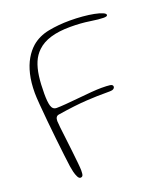

<svg xmlns="http://www.w3.org/2000/svg" viewBox="-123 -728 727 832"><g transform="rotate(-20 240.0 -312.0)"><path d="M106 16Q99 16 93.5 5.2Q88 -5.5 84.5 -20.2Q81 -35 79.5 -46Q77 -63.5 72.8 -98.8Q68.5 -134 63.8 -177.8Q59 -221.5 54.8 -265.2Q50.5 -309 47.8 -344.2Q45 -379.5 45 -396.5Q45 -445 54 -482.5Q63 -520 79 -547.5Q95 -575 116 -593.5Q149 -622 195.8 -631Q242.5 -640 294.5 -640Q324.5 -640 353.2 -637.5Q382 -635 404.8 -630.5Q427.5 -626 441 -620.2Q454.5 -614.5 454.5 -608.5Q454.5 -604 449.8 -602.5Q445 -601 437 -601Q416.5 -601 376.2 -607.2Q336 -613.5 287.5 -613.5Q234.5 -613.5 196.8 -602.2Q159 -591 134.5 -567.5Q114.5 -548.5 103.2 -522Q92 -495.5 87.2 -460.2Q82.5 -425 82.5 -379.5Q82.5 -361.5 83.8 -347.5Q85 -333.5 88 -323.5Q91 -313.5 97 -308.5Q103 -303.5 112.5 -303.5Q128.5 -303.5 156.5 -305.8Q184.5 -308 216.2 -311.2Q248 -314.5 276.8 -316.8Q305.5 -319 323.5 -319Q349 -319 362.5 -317.2Q376 -315.5 376 -306Q376 -302.5 373.5 -299.2Q371 -296 366 -294Q359 -291.5 329.8 -292Q300.5 -292.5 246.5 -289.5Q192.5 -286.5 111 -273.5Q103.5 -272.5 99.2 -266.5Q95 -260.5 95 -249Q95 -242 97.5 -219.2Q100 -196.5 103.8 -166Q107.5 -135.5 111 -104.2Q114.5 -73 117 -48.2Q119.5 -23.5 119.5 -12.5Q119.5 5.5 116.2 10.8Q113 16 106 16Z"/></g></svg>

Font: Gluten Thin
Style: Regular
Weight: 100
Designer: Tyler Finck
Foundry: Etcetera Type Company
Version: Version 1.300